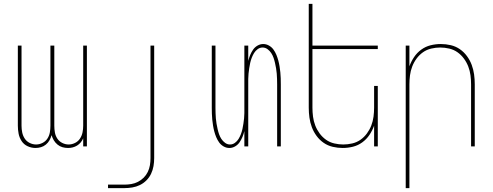

<svg xmlns="http://www.w3.org/2000/svg" viewBox="-20 -755 2540 990"><path d="M163 8Q142 8 122.5 -1Q103 -10 91.5 -27.5Q80 -45 76 -65.5Q72 -86 72 -107V-520H91V-107Q91 -89 94.5 -72Q98 -55 107.5 -40.5Q117 -26 133 -18Q149 -10 166 -10Q183 -10 199 -18Q215 -26 224.5 -40.5Q234 -55 237 -72Q240 -89 240 -107V-520H260V-107Q260 -89 263 -72Q266 -55 275.5 -40.5Q285 -26 301 -18Q317 -10 334 -10Q351 -10 367 -18Q383 -26 392.5 -40.5Q402 -55 405.5 -72Q409 -89 409 -107V-520H428V0H409V-42Q404 -30 396 -20.5Q388 -11 377.5 -4.5Q367 2 355 5Q343 8 331 8Q316 8 302 4Q288 0 276.5 -9.5Q265 -19 257.5 -31.5Q250 -44 246 -58Q242 -44 235 -31.5Q228 -19 216.5 -9.5Q205 0 191 4Q177 8 163 8Z M537 215V197H621Q639 197 657 194Q675 191 691.5 182.5Q708 174 721 161Q734 148 742 131.5Q750 115 753 97Q756 79 756 60V-520H775V60Q775 81 771.5 101.5Q768 122 759 141Q750 160 735 175Q720 190 701.5 199Q683 208 662.5 211.5Q642 215 621 215Z M1163 8Q1147 8 1133 0Q1119 -8 1110 -20.5Q1101 -33 1095 -47.5Q1089 -62 1085 -77Q1081 -92 1078.5 -107.5Q1076 -123 1074.5 -138Q1073 -153 1072.5 -168.5Q1072 -184 1072 -200V-520H1091V-200Q1091 -186 1091.5 -172Q1092 -158 1093 -144.5Q1094 -131 1096.5 -117Q1099 -103 1102 -89.5Q1105 -76 1109.5 -63Q1114 -50 1121.5 -38.5Q1129 -27 1140.5 -18.5Q1152 -10 1166 -10Q1180 -10 1191.5 -18.5Q1203 -27 1210 -38.5Q1217 -50 1222 -63Q1227 -76 1230 -89.5Q1233 -103 1235 -117Q1237 -131 1238.5 -144.5Q1240 -158 1240 -172Q1240 -186 1240 -200V-520H1260V-441Q1264 -457 1270 -471.5Q1276 -486 1285 -499Q1294 -512 1308 -520Q1322 -528 1337 -528Q1353 -528 1367 -520Q1381 -512 1390 -499.5Q1399 -487 1405 -472.5Q1411 -458 1415 -443Q1419 -428 1421.5 -412.5Q1424 -397 1425.5 -382Q1427 -367 1427.5 -351.5Q1428 -336 1428 -320V0H1409V-320Q1409 -334 1408.5 -348Q1408 -362 1407 -375.5Q1406 -389 1403.5 -403Q1401 -417 1398 -430.5Q1395 -444 1390.5 -457Q1386 -470 1378.5 -481.5Q1371 -493 1359.5 -501.5Q1348 -510 1334 -510Q1320 -510 1308.5 -501.5Q1297 -493 1290 -481.5Q1283 -470 1278 -457Q1273 -444 1270 -430.5Q1267 -417 1265 -403Q1263 -389 1261.5 -375.5Q1260 -362 1260 -348Q1260 -334 1260 -320V0H1240V-79Q1236 -63 1230 -48.5Q1224 -34 1215 -21Q1206 -8 1192 0Q1178 8 1163 8Z M1747 8Q1721 8 1695.5 2Q1670 -4 1649 -18.5Q1628 -33 1612.5 -54Q1597 -75 1588 -99Q1579 -123 1575.5 -148.5Q1572 -174 1572 -200V-735H1591V-520H1928V-502H1591V-200Q1591 -177 1594 -153.5Q1597 -130 1605.5 -108Q1614 -86 1628 -67Q1642 -48 1661 -34.5Q1680 -21 1703.5 -15.5Q1727 -10 1750 -10Q1773 -10 1796.5 -15.5Q1820 -21 1839 -34.5Q1858 -48 1872 -67Q1886 -86 1894.5 -108Q1903 -130 1906 -153.5Q1909 -177 1909 -200V-312H1928V0H1909V-107Q1900 -82 1885 -59.5Q1870 -37 1848 -21Q1826 -5 1800 1.5Q1774 8 1747 8Z M2072 215V-520H2091V-413Q2100 -438 2115 -460.5Q2130 -483 2152 -499Q2174 -515 2200 -521.5Q2226 -528 2253 -528Q2279 -528 2304.5 -522Q2330 -516 2351 -501.5Q2372 -487 2387.5 -466Q2403 -445 2412 -421Q2421 -397 2424.5 -371.5Q2428 -346 2428 -320V0H2409V-320Q2409 -343 2406 -366.5Q2403 -390 2394.5 -412Q2386 -434 2372 -453Q2358 -472 2339 -485.5Q2320 -499 2296.5 -504.5Q2273 -510 2250 -510Q2227 -510 2203.5 -504.5Q2180 -499 2161 -485.5Q2142 -472 2128 -453Q2114 -434 2105.5 -412Q2097 -390 2094 -366.5Q2091 -343 2091 -320V215Z"/></svg>

Font: Iosevka Thin
Style: Regular
Weight: 100
Monospace: yes
Designer: Belleve Invis
Foundry: Belleve Invis
Version: Version 32.5.0; ttfautohint (v1.8.4)